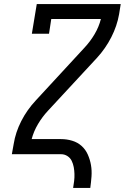

<svg xmlns="http://www.w3.org/2000/svg" viewBox="-20 -755 640 940"><path d="M338 165Q341 148 343 131Q345 114 344.5 96.5Q344 79 341 63Q338 47 331 32.5Q324 18 310 9Q296 0 279 0H38L47 -50Q56 -107 84 -162Q112 -217 155 -263L394 -522Q422 -552 443 -587.5Q464 -623 474 -662H231L220 -590H136L160 -735H571L563 -685Q553 -628 525 -573Q497 -518 455 -472L215 -213Q187 -183 166 -147.5Q145 -112 135 -74H279Q307 -74 333.5 -66Q360 -58 379.5 -40.5Q399 -23 410 2Q421 27 425.5 53.5Q430 80 428 108.5Q426 137 422 165Z"/></svg>

Font: Iosevka Curly Slab ExObl
Style: Regular
Weight: 400
Width: 7
Italic angle: -9°
Monospace: yes
Designer: Belleve Invis
Foundry: Belleve Invis
Version: Version 11.1.0; ttfautohint (v1.8.3)